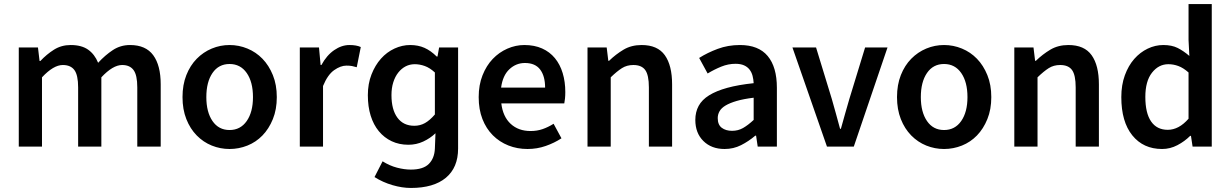

<svg xmlns="http://www.w3.org/2000/svg" viewBox="-20 -726 6095 951"><path d="M73 0V-491H168L176 -424H180Q211 -457 247.5 -480Q284 -503 330 -503Q384 -503 416.5 -480Q449 -457 466 -415Q501 -453 539 -478Q577 -503 624 -503Q702 -503 739 -452.5Q776 -402 776 -308V0H660V-293Q660 -354 641.5 -379Q623 -404 585 -404Q539 -404 482 -343V0H367V-293Q367 -354 348.5 -379Q330 -404 291 -404Q245 -404 188 -343V0Z M1117 12Q1071 12 1029 -5Q987 -22 954.5 -55Q922 -88 903 -136Q884 -184 884 -245Q884 -306 903 -354Q922 -402 954.5 -435Q987 -468 1029 -485.5Q1071 -503 1117 -503Q1163 -503 1205.5 -485.5Q1248 -468 1280 -435Q1312 -402 1331.5 -354Q1351 -306 1351 -245Q1351 -184 1331.5 -136Q1312 -88 1280 -55Q1248 -22 1205.5 -5Q1163 12 1117 12ZM1117 -82Q1171 -82 1202 -126.5Q1233 -171 1233 -245Q1233 -320 1202 -364.5Q1171 -409 1117 -409Q1063 -409 1032.5 -364.5Q1002 -320 1002 -245Q1002 -171 1032.5 -126.5Q1063 -82 1117 -82Z M1465 0V-491H1560L1568 -404H1572Q1598 -452 1635 -477.5Q1672 -503 1711 -503Q1746 -503 1767 -493L1747 -393Q1734 -397 1723 -399Q1712 -401 1696 -401Q1667 -401 1635 -378.5Q1603 -356 1580 -300V0Z M2015 205Q1972 205 1924 191Q1876 177 1835 151L1875 73Q1910 95 1946.5 104.5Q1983 114 2015 114Q2076 114 2104 86Q2132 58 2134 10L2137 -66Q2111 -41 2076.5 -25Q2042 -9 2003 -9Q1957 -9 1920 -26.5Q1883 -44 1856.5 -76Q1830 -108 1816 -153Q1802 -198 1802 -254.5Q1802 -311 1820 -357Q1838 -403 1867 -435.5Q1896 -468 1934 -485.5Q1972 -503 2011.5 -503Q2051 -503 2082.5 -489Q2114 -475 2143 -446H2147L2155 -491H2249V10Q2249 104 2188.5 154.5Q2128 205 2015 205ZM2032 -103Q2061 -103 2085 -116.5Q2109 -130 2134 -159V-367Q2109 -390 2084 -399Q2059 -408 2034.5 -408Q2010 -408 1989.5 -397.5Q1969 -387 1953 -367Q1937 -347 1928 -318.5Q1919 -290 1919 -255Q1919 -183 1948.5 -143Q1978 -103 2032 -103Z M2593 12Q2542 12 2498 -5.5Q2454 -23 2421 -56Q2388 -89 2369.5 -136.5Q2351 -184 2351 -245Q2351 -305 2370 -353Q2389 -401 2420.5 -434Q2452 -467 2493 -485Q2534 -503 2577 -503Q2627 -503 2665 -486Q2703 -469 2728.5 -438Q2754 -407 2767 -364Q2780 -321 2780 -270Q2780 -253 2778.5 -238Q2777 -223 2775 -214H2463Q2471 -148 2509.5 -112.5Q2548 -77 2608 -77Q2640 -77 2667.5 -86.5Q2695 -96 2722 -113L2761 -41Q2726 -18 2683 -3Q2640 12 2593 12ZM2462 -292H2680Q2680 -349 2655.5 -381.5Q2631 -414 2580 -414Q2536 -414 2503 -383Q2470 -352 2462 -292Z M2890 0V-491H2985L2993 -425H2997Q3030 -457 3068.5 -480Q3107 -503 3158 -503Q3237 -503 3273 -452.5Q3309 -402 3309 -308V0H3194V-293Q3194 -354 3176 -379Q3158 -404 3117 -404Q3085 -404 3060.5 -388.5Q3036 -373 3005 -343V0Z M3569 12Q3504 12 3464 -27.5Q3424 -67 3424 -132Q3424 -171 3440.5 -201.5Q3457 -232 3492.5 -254Q3528 -276 3582.5 -291Q3637 -306 3713 -314Q3712 -333 3707.5 -350.5Q3703 -368 3692.5 -381.5Q3682 -395 3665 -402.5Q3648 -410 3623 -410Q3587 -410 3552.5 -396Q3518 -382 3485 -362L3443 -439Q3484 -465 3535 -484Q3586 -503 3645 -503Q3737 -503 3782.5 -448.5Q3828 -394 3828 -291V0H3733L3725 -54H3721Q3688 -26 3650.5 -7Q3613 12 3569 12ZM3606 -78Q3636 -78 3660.5 -92Q3685 -106 3713 -132V-242Q3663 -236 3629 -226Q3595 -216 3574 -203.5Q3553 -191 3544 -175Q3535 -159 3535 -141Q3535 -108 3555 -93Q3575 -78 3606 -78Z M4076 0 3905 -491H4022L4100 -236Q4110 -200 4120.5 -163Q4131 -126 4141 -88H4145Q4156 -126 4166 -163Q4176 -200 4187 -236L4265 -491H4376L4209 0Z M4656 12Q4610 12 4568 -5Q4526 -22 4493.5 -55Q4461 -88 4442 -136Q4423 -184 4423 -245Q4423 -306 4442 -354Q4461 -402 4493.5 -435Q4526 -468 4568 -485.5Q4610 -503 4656 -503Q4702 -503 4744.5 -485.5Q4787 -468 4819 -435Q4851 -402 4870.5 -354Q4890 -306 4890 -245Q4890 -184 4870.5 -136Q4851 -88 4819 -55Q4787 -22 4744.5 -5Q4702 12 4656 12ZM4656 -82Q4710 -82 4741 -126.5Q4772 -171 4772 -245Q4772 -320 4741 -364.5Q4710 -409 4656 -409Q4602 -409 4571.5 -364.5Q4541 -320 4541 -245Q4541 -171 4571.5 -126.5Q4602 -82 4656 -82Z M5004 0V-491H5099L5107 -425H5111Q5144 -457 5182.5 -480Q5221 -503 5272 -503Q5351 -503 5387 -452.5Q5423 -402 5423 -308V0H5308V-293Q5308 -354 5290 -379Q5272 -404 5231 -404Q5199 -404 5174.5 -388.5Q5150 -373 5119 -343V0Z M5736 12Q5643 12 5588.5 -55.5Q5534 -123 5534 -245Q5534 -305 5551.5 -353Q5569 -401 5598 -434Q5627 -467 5664.5 -485Q5702 -503 5742 -503Q5784 -503 5813 -488.5Q5842 -474 5871 -449L5867 -528V-706H5982V0H5887L5879 -53H5875Q5848 -26 5812 -7Q5776 12 5736 12ZM5764 -83Q5819 -83 5867 -138V-367Q5841 -390 5816.5 -399Q5792 -408 5767 -408Q5719 -408 5686 -366Q5653 -324 5653 -246Q5653 -166 5681.5 -124.5Q5710 -83 5764 -83Z"/></svg>

Font: Giro Semibold
Style: Regular
Weight: 600
Designer: Paul D. Hunt
Foundry: Adobe Systems Incorporated
Version: Version 1.000;PS 1.0;hotconv 1.0.88;makeotf.lib2.5.647800